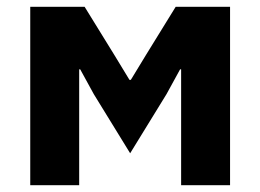

<svg xmlns="http://www.w3.org/2000/svg" viewBox="-20 -545 766 565"><path d="M69 0V-525H229L316 -384L361 -310H365L410 -384L497 -525H657V0H513V-265V-341H510L470 -268L363 -94L256 -268L216 -341H213V-267V0Z"/></svg>

Font: IBM Plex Sans
Style: Bold
Weight: 700
Designer: Mike Abbink, Paul van der Laan, Pieter van Rosmalen
Foundry: Bold Monday
Version: Version 3.201